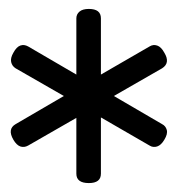

<svg xmlns="http://www.w3.org/2000/svg" viewBox="-20 -998 398 430"><path d="M179 -588Q151 -588 151 -609V-734L43 -672Q34 -667 25.5 -670Q17 -673 10 -685Q-4 -709 15 -720L123 -783L15 -845Q7 -850 5 -859Q3 -868 10 -880Q17 -893 25.5 -896Q34 -899 43 -894L151 -831V-957Q151 -966 158 -972Q165 -978 179 -978Q206 -978 206 -957V-831L315 -894Q323 -899 332 -896Q341 -893 348 -880Q362 -857 343 -845L235 -783L343 -720Q351 -716 353.5 -707Q356 -698 348 -685Q341 -673 332 -670Q323 -667 315 -672L206 -735V-609Q206 -588 179 -588Z"/></svg>

Font: Playwrite IT Trad
Style: Regular
Weight: 400
Designer: Veronika Burian, José Scaglione
Foundry: TypeTogether
Version: Version 1.002